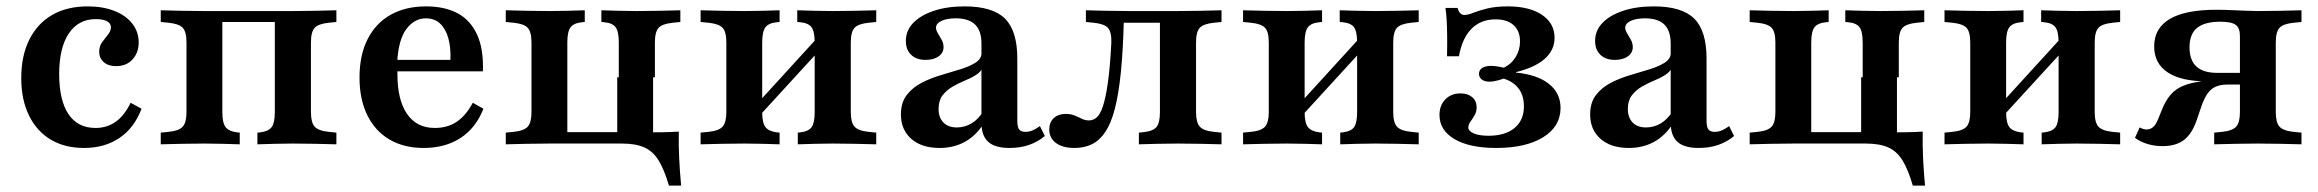

<svg xmlns="http://www.w3.org/2000/svg" viewBox="-20 -448 7194 596"><path d="M241.1 11.3Q180.6 11.3 137.1 -14.9Q93.5 -41.1 69.8 -89.9Q46 -138.7 46 -205.6Q46 -275 71 -325Q96 -375 141.9 -401.6Q187.9 -428.2 252.4 -428.2Q299.2 -428.2 335.1 -414.1Q371 -400 390.7 -374.6Q410.5 -349.2 410.5 -316.1Q410.5 -284.7 391.5 -263.7Q372.6 -242.7 340.3 -242.7Q316.1 -242.7 302 -255.2Q287.9 -267.7 287.9 -287.1Q287.9 -304.8 297.2 -317.3Q306.5 -329.8 315.3 -340.7Q324.2 -351.6 324.2 -363.7Q324.2 -375.8 311.7 -382.3Q299.2 -388.7 277.4 -388.7Q223.4 -388.7 193.5 -344Q163.7 -299.2 163.7 -218.5Q163.7 -137.1 192.3 -94Q221 -50.8 276.6 -50.8Q312.9 -50.8 339.9 -70.6Q366.9 -90.3 385.5 -129L419.4 -110.5Q396.8 -50.8 350.8 -19.8Q304.8 11.3 241.1 11.3Z M889.5 -2.4Q858.9 -2.4 833.5 -1.6Q808.1 -0.8 779 0V-36.3L787.9 -37.1Q813.7 -40.3 823.4 -53.6Q833.1 -66.9 833.1 -100V-413.7H889.5Q927.4 -413.7 958.9 -414.5Q990.3 -415.3 1024.2 -416.1V-379.8L1000.8 -377.4Q968.5 -374.2 956.9 -361.7Q945.2 -349.2 945.2 -316.1V-100Q945.2 -67.7 956.9 -54.8Q968.5 -41.9 1000.8 -38.7L1024.2 -36.3V0Q990.3 -0.8 958.9 -1.6Q927.4 -2.4 889.5 -2.4ZM614.5 -2.4Q575.8 -2.4 544.4 -1.6Q512.9 -0.8 479 0V-36.3L503.2 -38.7Q535.5 -41.9 547.2 -54.8Q558.9 -67.7 558.9 -100V-316.1Q558.9 -349.2 547.2 -361.7Q535.5 -374.2 503.2 -377.4L479 -379.8V-416.1Q512.9 -415.3 544.4 -414.5Q575.8 -413.7 614.5 -413.7H670.2V-100Q670.2 -66.9 680.2 -53.6Q690.3 -40.3 716.1 -37.1L724.2 -36.3V0Q696 -0.8 670.6 -1.6Q645.2 -2.4 614.5 -2.4ZM642.7 -379.8V-413.7H861.3V-379.8Z M1295.2 11.3Q1233.9 11.3 1189.1 -14.9Q1144.4 -41.1 1120.2 -90.3Q1096 -139.5 1096 -207.3Q1096 -277.4 1121.4 -327Q1146.8 -376.6 1193.1 -402.4Q1239.5 -428.2 1302.4 -428.2Q1359.7 -428.2 1399.6 -407.3Q1439.5 -386.3 1460.5 -341.5Q1481.5 -296.8 1479 -226.6H1175.8L1174.2 -262.1H1378.2Q1379.8 -300 1371.8 -329Q1363.7 -358.1 1346.4 -374.6Q1329 -391.1 1301.6 -391.1Q1266.9 -391.1 1241.9 -358.5Q1216.9 -325.8 1212.9 -254.8L1214.5 -251.6Q1213.7 -244.4 1213.7 -236.3Q1213.7 -228.2 1213.7 -216.9Q1213.7 -137.9 1243.5 -94.4Q1273.4 -50.8 1329.8 -50.8Q1369.4 -50.8 1398 -70.2Q1426.6 -89.5 1447.6 -129L1480.6 -110.5Q1457.3 -50.8 1409.7 -19.8Q1362.1 11.3 1295.2 11.3Z M1685.5 -2.4Q1646.8 -2.4 1615.3 -1.6Q1583.9 -0.8 1550 0V-36.3L1574.2 -38.7Q1606.5 -41.9 1618.1 -54.8Q1629.8 -67.7 1629.8 -100V-316.1Q1629.8 -349.2 1618.1 -361.7Q1606.5 -374.2 1574.2 -377.4L1550 -379.8V-416.1Q1583.9 -415.3 1615.3 -414.5Q1646.8 -413.7 1685.5 -413.7Q1716.1 -413.7 1741.5 -414.5Q1766.9 -415.3 1795.2 -416.1V-379.8L1787.1 -379Q1761.3 -376.6 1751.2 -363.3Q1741.1 -350 1741.1 -316.1V-37.9H1990.3L2012.9 -2.4H1823.4Q1792.7 -2.4 1770.2 -2.4Q1747.6 -2.4 1727.4 -2.4Q1707.3 -2.4 1685.5 -2.4ZM1900.8 -208.1V-316.1Q1900.8 -350 1891.1 -363.3Q1881.5 -376.6 1855.6 -379L1846.8 -379.8V-416.1Q1875.8 -415.3 1901.2 -414.5Q1926.6 -413.7 1956.5 -413.7Q1995.2 -413.7 2026.6 -414.5Q2058.1 -415.3 2091.9 -416.1V-379.8L2068.5 -377.4Q2036.3 -374.2 2024.6 -361.7Q2012.9 -349.2 2012.9 -316.1V-208.1ZM1896 -2.4V-208.1H2007.3V-2.4ZM1896 -2.4 1896.8 -10.5 1941.1 -37.1H1910.5H1983.9Q2009.7 -37.1 2035.5 -37.5Q2061.3 -37.9 2087.1 -39.5Q2086.3 2.4 2088.3 44Q2090.3 85.5 2094.4 128.2H2056.5Q2041.9 78.2 2024.2 49.6Q2006.5 21 1979.4 9.3Q1952.4 -2.4 1910.5 -2.4Z M2565.3 -2.4Q2534.7 -2.4 2509.7 -1.6Q2484.7 -0.8 2456.5 0V-36.3L2464.5 -37.1Q2490.3 -40.3 2499.6 -53.6Q2508.9 -66.9 2508.9 -100V-208.1H2621V-100Q2621 -67.7 2632.7 -54.8Q2644.4 -41.9 2676.6 -38.7L2700 -36.3V0Q2666.1 -0.8 2634.7 -1.6Q2603.2 -2.4 2565.3 -2.4ZM2290.3 -2.4Q2251.6 -2.4 2220.2 -1.6Q2188.7 -0.8 2154.8 0V-36.3L2179 -38.7Q2211.3 -41.9 2223 -54.8Q2234.7 -67.7 2234.7 -100V-316.1Q2234.7 -349.2 2223 -361.7Q2211.3 -374.2 2179 -377.4L2154.8 -379.8V-416.1Q2188.7 -415.3 2220.2 -414.5Q2251.6 -413.7 2290.3 -413.7Q2321 -413.7 2346.4 -414.5Q2371.8 -415.3 2400 -416.1V-379.8L2391.9 -379Q2366.1 -376.6 2356 -363.3Q2346 -350 2346 -316.1V-100Q2346 -66.9 2356 -53.6Q2366.1 -40.3 2391.9 -37.1L2400 -36.3V0Q2371.8 -0.8 2346.4 -1.6Q2321 -2.4 2290.3 -2.4ZM2508.9 -208.1V-316.1Q2508.9 -350 2499.2 -363.3Q2489.5 -376.6 2463.7 -379L2454.8 -379.8V-416.1Q2483.9 -415.3 2509.3 -414.5Q2534.7 -413.7 2565.3 -413.7Q2603.2 -413.7 2634.7 -414.5Q2666.1 -415.3 2700 -416.1V-379.8L2676.6 -377.4Q2644.4 -374.2 2632.7 -361.7Q2621 -349.2 2621 -316.1V-208.1ZM2298.4 -46V-91.1L2553.2 -370.2L2554 -325Z M3026.6 -208.1V-312.9Q3026.6 -352.4 3006.9 -371.8Q2987.1 -391.1 2946.8 -391.1Q2919.4 -391.1 2902.4 -383.1Q2885.5 -375 2885.5 -362.1Q2885.5 -354 2891.5 -344.4Q2897.6 -334.7 2903.2 -324.2Q2908.9 -313.7 2908.9 -301.6Q2908.9 -283.9 2893.5 -273Q2878.2 -262.1 2853.2 -262.1Q2825 -262.1 2808.5 -277.8Q2791.9 -293.5 2791.9 -321Q2791.9 -353.2 2814.9 -377Q2837.9 -400.8 2879 -414.5Q2920.2 -428.2 2974.2 -428.2Q3061.3 -428.2 3099.6 -390.3Q3137.9 -352.4 3137.9 -266.1V-208.1ZM2896.8 11.3Q2841.1 11.3 2808.9 -16.9Q2776.6 -45.2 2776.6 -92.7Q2776.6 -129.8 2794.8 -153.2Q2812.9 -176.6 2841.1 -191.1Q2869.4 -205.6 2901.2 -214.9Q2933.1 -224.2 2961.7 -233.1Q2990.3 -241.9 3008.9 -254Q3027.4 -266.1 3027.4 -286.3L3031.5 -240.3Q3025.8 -225.8 3010.1 -215.7Q2994.4 -205.6 2974.6 -197.6Q2954.8 -189.5 2936.3 -178.6Q2917.7 -167.7 2905.6 -151.6Q2893.5 -135.5 2893.5 -109.7Q2893.5 -83.1 2908.5 -67.7Q2923.4 -52.4 2950 -52.4Q2975 -52.4 2996.4 -65.3Q3017.7 -78.2 3033.9 -104.8L3034.7 -66.1Q3009.7 -26.6 2975 -7.7Q2940.3 11.3 2896.8 11.3ZM3137.9 -73.4Q3137.9 -54 3143.5 -46.4Q3149.2 -38.7 3162.9 -38.7Q3175 -38.7 3185.9 -43.5Q3196.8 -48.4 3208.1 -56.5L3223.4 -25.8Q3202.4 -8.1 3175 1.6Q3147.6 11.3 3113.7 11.3Q3068.5 11.3 3047.6 -7.7Q3026.6 -26.6 3026.6 -66.9V-208.1H3137.9Z M3636.3 -2.4Q3602.4 -2.4 3574.2 -1.6Q3546 -0.8 3515.3 0V-36.3L3530.6 -37.9Q3559.7 -41.1 3570.2 -54Q3580.6 -66.9 3580.6 -100V-208.1H3692.7V-100Q3692.7 -67.7 3704.4 -54.8Q3716.1 -41.9 3748.4 -38.7L3771.8 -36.3V0Q3737.9 -0.8 3706.5 -1.6Q3675 -2.4 3636.3 -2.4ZM3315.3 11.3Q3279 11.3 3258.1 -4Q3237.1 -19.4 3237.1 -46Q3237.1 -68.5 3251.2 -81.5Q3265.3 -94.4 3287.9 -94.4Q3304 -94.4 3315.7 -89.5Q3327.4 -84.7 3337.9 -79.4Q3348.4 -74.2 3360.5 -74.2Q3373.4 -74.2 3384.3 -83.5Q3395.2 -92.7 3403.6 -118.1Q3412.1 -143.5 3419 -191.1Q3425.8 -238.7 3429.8 -316.1Q3430.6 -349.2 3419 -361.7Q3407.3 -374.2 3375 -377.4L3350.8 -379.8V-416.1Q3384.7 -415.3 3416.1 -414.5Q3447.6 -413.7 3486.3 -413.7H3491.9H3636.3Q3675 -413.7 3706.5 -414.5Q3737.9 -415.3 3771.8 -416.1V-379.8L3748.4 -377.4Q3716.1 -374.2 3704.4 -361.7Q3692.7 -349.2 3692.7 -316.1V-208.1H3580.6V-384.7L3589.5 -377.4H3461.3L3468.5 -383.1Q3466.1 -290.3 3459.3 -223Q3452.4 -155.6 3440.7 -110.5Q3429 -65.3 3411.3 -38.7Q3393.5 -12.1 3369.8 -0.4Q3346 11.3 3315.3 11.3Z M4249.2 -2.4Q4218.5 -2.4 4193.5 -1.6Q4168.5 -0.8 4140.3 0V-36.3L4148.4 -37.1Q4174.2 -40.3 4183.5 -53.6Q4192.7 -66.9 4192.7 -100V-208.1H4304.8V-100Q4304.8 -67.7 4316.5 -54.8Q4328.2 -41.9 4360.5 -38.7L4383.9 -36.3V0Q4350 -0.8 4318.5 -1.6Q4287.1 -2.4 4249.2 -2.4ZM3974.2 -2.4Q3935.5 -2.4 3904 -1.6Q3872.6 -0.8 3838.7 0V-36.3L3862.9 -38.7Q3895.2 -41.9 3906.9 -54.8Q3918.5 -67.7 3918.5 -100V-316.1Q3918.5 -349.2 3906.9 -361.7Q3895.2 -374.2 3862.9 -377.4L3838.7 -379.8V-416.1Q3872.6 -415.3 3904 -414.5Q3935.5 -413.7 3974.2 -413.7Q4004.8 -413.7 4030.2 -414.5Q4055.6 -415.3 4083.9 -416.1V-379.8L4075.8 -379Q4050 -376.6 4039.9 -363.3Q4029.8 -350 4029.8 -316.1V-100Q4029.8 -66.9 4039.9 -53.6Q4050 -40.3 4075.8 -37.1L4083.9 -36.3V0Q4055.6 -0.8 4030.2 -1.6Q4004.8 -2.4 3974.2 -2.4ZM4192.7 -208.1V-316.1Q4192.7 -350 4183.1 -363.3Q4173.4 -376.6 4147.6 -379L4138.7 -379.8V-416.1Q4167.7 -415.3 4193.1 -414.5Q4218.5 -413.7 4249.2 -413.7Q4287.1 -413.7 4318.5 -414.5Q4350 -415.3 4383.9 -416.1V-379.8L4360.5 -377.4Q4328.2 -374.2 4316.5 -361.7Q4304.8 -349.2 4304.8 -316.1V-208.1ZM3982.3 -46V-91.1L4237.1 -370.2L4237.9 -325Z M4624.2 11.3Q4541.9 11.3 4495.2 -16.1Q4448.4 -43.5 4448.4 -91.1Q4448.4 -121 4466.5 -139.5Q4484.7 -158.1 4513.7 -158.1Q4536.3 -158.1 4550 -146.4Q4563.7 -134.7 4563.7 -115.3Q4563.7 -100.8 4557.3 -89.9Q4550.8 -79 4544.4 -70.2Q4537.9 -61.3 4537.9 -52.4Q4537.9 -41.1 4554.8 -33.9Q4571.8 -26.6 4600.8 -26.6Q4652.4 -26.6 4681.5 -50.8Q4710.5 -75 4710.5 -117.7Q4710.5 -150.8 4694.4 -172.6Q4678.2 -194.4 4647.6 -204Q4636.3 -200 4624.6 -197.2Q4612.9 -194.4 4604 -194.4Q4588.7 -194.4 4579.8 -201.2Q4571 -208.1 4571 -218.5Q4571 -230.6 4581 -237.1Q4591.1 -243.5 4608.1 -243.5Q4615.3 -243.5 4624.6 -242.3Q4633.9 -241.1 4648.4 -237.9Q4671.8 -249.2 4685.1 -271.4Q4698.4 -293.5 4698.4 -319.4Q4698.4 -351.6 4678.6 -369.8Q4658.9 -387.9 4622.6 -387.9Q4576.6 -387.9 4547.6 -358.5Q4518.5 -329 4508.9 -273.4H4471.8Q4472.6 -312.1 4472.2 -339.1Q4471.8 -366.1 4470.6 -386.7Q4469.4 -407.3 4466.9 -423.4H4504.8Q4507.3 -412.9 4512.5 -407.3Q4517.7 -401.6 4525.8 -401.6Q4537.1 -401.6 4554 -408.5Q4571 -415.3 4597.2 -421.8Q4623.4 -428.2 4660.5 -428.2Q4727.4 -428.2 4766.5 -402Q4805.6 -375.8 4805.6 -330.6Q4805.6 -292.7 4775.4 -265.7Q4745.2 -238.7 4686.3 -224.2V-222.6Q4752.4 -216.1 4788.3 -187.5Q4824.2 -158.9 4824.2 -112.9Q4824.2 -55.6 4770.6 -22.2Q4716.9 11.3 4624.2 11.3Z M5166.1 -208.1V-312.9Q5166.1 -352.4 5146.4 -371.8Q5126.6 -391.1 5086.3 -391.1Q5058.9 -391.1 5041.9 -383.1Q5025 -375 5025 -362.1Q5025 -354 5031 -344.4Q5037.1 -334.7 5042.7 -324.2Q5048.4 -313.7 5048.4 -301.6Q5048.4 -283.9 5033.1 -273Q5017.7 -262.1 4992.7 -262.1Q4964.5 -262.1 4948 -277.8Q4931.5 -293.5 4931.5 -321Q4931.5 -353.2 4954.4 -377Q4977.4 -400.8 5018.5 -414.5Q5059.7 -428.2 5113.7 -428.2Q5200.8 -428.2 5239.1 -390.3Q5277.4 -352.4 5277.4 -266.1V-208.1ZM5036.3 11.3Q4980.6 11.3 4948.4 -16.9Q4916.1 -45.2 4916.1 -92.7Q4916.1 -129.8 4934.3 -153.2Q4952.4 -176.6 4980.6 -191.1Q5008.9 -205.6 5040.7 -214.9Q5072.6 -224.2 5101.2 -233.1Q5129.8 -241.9 5148.4 -254Q5166.9 -266.1 5166.9 -286.3L5171 -240.3Q5165.3 -225.8 5149.6 -215.7Q5133.9 -205.6 5114.1 -197.6Q5094.4 -189.5 5075.8 -178.6Q5057.3 -167.7 5045.2 -151.6Q5033.1 -135.5 5033.1 -109.7Q5033.1 -83.1 5048 -67.7Q5062.9 -52.4 5089.5 -52.4Q5114.5 -52.4 5135.9 -65.3Q5157.3 -78.2 5173.4 -104.8L5174.2 -66.1Q5149.2 -26.6 5114.5 -7.7Q5079.8 11.3 5036.3 11.3ZM5277.4 -73.4Q5277.4 -54 5283.1 -46.4Q5288.7 -38.7 5302.4 -38.7Q5314.5 -38.7 5325.4 -43.5Q5336.3 -48.4 5347.6 -56.5L5362.9 -25.8Q5341.9 -8.1 5314.5 1.6Q5287.1 11.3 5253.2 11.3Q5208.1 11.3 5187.1 -7.7Q5166.1 -26.6 5166.1 -66.9V-208.1H5277.4Z M5546.8 -2.4Q5508.1 -2.4 5476.6 -1.6Q5445.2 -0.8 5411.3 0V-36.3L5435.5 -38.7Q5467.7 -41.9 5479.4 -54.8Q5491.1 -67.7 5491.1 -100V-316.1Q5491.1 -349.2 5479.4 -361.7Q5467.7 -374.2 5435.5 -377.4L5411.3 -379.8V-416.1Q5445.2 -415.3 5476.6 -414.5Q5508.1 -413.7 5546.8 -413.7Q5577.4 -413.7 5602.8 -414.5Q5628.2 -415.3 5656.5 -416.1V-379.8L5648.4 -379Q5622.6 -376.6 5612.5 -363.3Q5602.4 -350 5602.4 -316.1V-37.9H5851.6L5874.2 -2.4H5684.7Q5654 -2.4 5631.5 -2.4Q5608.9 -2.4 5588.7 -2.4Q5568.5 -2.4 5546.8 -2.4ZM5762.1 -208.1V-316.1Q5762.1 -350 5752.4 -363.3Q5742.7 -376.6 5716.9 -379L5708.1 -379.8V-416.1Q5737.1 -415.3 5762.5 -414.5Q5787.9 -413.7 5817.7 -413.7Q5856.5 -413.7 5887.9 -414.5Q5919.4 -415.3 5953.2 -416.1V-379.8L5929.8 -377.4Q5897.6 -374.2 5885.9 -361.7Q5874.2 -349.2 5874.2 -316.1V-208.1ZM5757.3 -2.4V-208.1H5868.5V-2.4ZM5757.3 -2.4 5758.1 -10.5 5802.4 -37.1H5771.8H5845.2Q5871 -37.1 5896.8 -37.5Q5922.6 -37.9 5948.4 -39.5Q5947.6 2.4 5949.6 44Q5951.6 85.5 5955.6 128.2H5917.7Q5903.2 78.2 5885.5 49.6Q5867.7 21 5840.7 9.3Q5813.7 -2.4 5771.8 -2.4Z M6426.6 -2.4Q6396 -2.4 6371 -1.6Q6346 -0.8 6317.7 0V-36.3L6325.8 -37.1Q6351.6 -40.3 6360.9 -53.6Q6370.2 -66.9 6370.2 -100V-208.1H6482.3V-100Q6482.3 -67.7 6494 -54.8Q6505.6 -41.9 6537.9 -38.7L6561.3 -36.3V0Q6527.4 -0.8 6496 -1.6Q6464.5 -2.4 6426.6 -2.4ZM6151.6 -2.4Q6112.9 -2.4 6081.5 -1.6Q6050 -0.8 6016.1 0V-36.3L6040.3 -38.7Q6072.6 -41.9 6084.3 -54.8Q6096 -67.7 6096 -100V-316.1Q6096 -349.2 6084.3 -361.7Q6072.6 -374.2 6040.3 -377.4L6016.1 -379.8V-416.1Q6050 -415.3 6081.5 -414.5Q6112.9 -413.7 6151.6 -413.7Q6182.3 -413.7 6207.7 -414.5Q6233.1 -415.3 6261.3 -416.1V-379.8L6253.2 -379Q6227.4 -376.6 6217.3 -363.3Q6207.3 -350 6207.3 -316.1V-100Q6207.3 -66.9 6217.3 -53.6Q6227.4 -40.3 6253.2 -37.1L6261.3 -36.3V0Q6233.1 -0.8 6207.7 -1.6Q6182.3 -2.4 6151.6 -2.4ZM6370.2 -208.1V-316.1Q6370.2 -350 6360.5 -363.3Q6350.8 -376.6 6325 -379L6316.1 -379.8V-416.1Q6345.2 -415.3 6370.6 -414.5Q6396 -413.7 6426.6 -413.7Q6464.5 -413.7 6496 -414.5Q6527.4 -415.3 6561.3 -416.1V-379.8L6537.9 -377.4Q6505.6 -374.2 6494 -361.7Q6482.3 -349.2 6482.3 -316.1V-208.1ZM6159.7 -46V-91.1L6414.5 -370.2L6415.3 -325Z M6988.7 -2.4Q6950.8 -2.4 6919.4 -1.6Q6887.9 -0.8 6853.2 0V-36.3L6877.4 -38.7Q6909.7 -41.9 6921.4 -54.8Q6933.1 -67.7 6933.1 -100V-336.3Q6933.1 -361.3 6919.8 -371Q6906.5 -380.6 6872.6 -380.6Q6823.4 -380.6 6800 -361.3Q6776.6 -341.9 6776.6 -301.6Q6776.6 -261.3 6798 -241.5Q6819.4 -221.8 6862.9 -221.8H6966.9V-195.2H6834.7Q6751.6 -195.2 6709.3 -223Q6666.9 -250.8 6666.9 -304Q6666.9 -360.5 6715.3 -389.1Q6763.7 -417.7 6859.7 -417.7Q6886.3 -417.7 6918.5 -416.1Q6950.8 -414.5 6988.7 -413.7Q7027.4 -413.7 7058.9 -414.5Q7090.3 -415.3 7124.2 -416.1V-379.8L7100 -377.4Q7067.7 -374.2 7056 -361.7Q7044.4 -349.2 7044.4 -316.1V-100Q7044.4 -67.7 7056 -54.8Q7067.7 -41.9 7100 -38.7L7124.2 -36.3V0Q7090.3 -0.8 7058.9 -1.6Q7027.4 -2.4 6988.7 -2.4ZM6692.7 5.6Q6667.7 5.6 6645.6 -1.2Q6623.4 -8.1 6607.3 -20.2L6621.8 -52.4Q6633.9 -46 6643.5 -46Q6654.8 -46 6663.7 -53.6Q6672.6 -61.3 6679.8 -79.8L6691.9 -109.7Q6702.4 -135.5 6717.3 -153.2Q6732.3 -171 6755.6 -181Q6779 -191.1 6814.1 -195.6Q6849.2 -200 6900 -200H6966.1V-185.5H6894.4Q6872.6 -185.5 6858.1 -179Q6843.5 -172.6 6833.5 -158.9Q6823.4 -145.2 6814.5 -121L6799.2 -75.8Q6784.7 -33.1 6759.7 -13.7Q6734.7 5.6 6692.7 5.6Z"/></svg>

Font: Playfair 9pt
Style: Bold
Weight: 700
Designer: Claus Eggers Sørensen
Foundry: Claus Eggers Sørensen
Version: Version 2.203